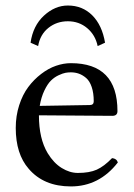

<svg xmlns="http://www.w3.org/2000/svg" viewBox="-20 -666 487 696"><path d="M334 -499Q325.7 -539.1 296.1 -564Q266.6 -588.9 226.1 -588.9Q185.5 -588.9 155.5 -564.9Q125.5 -541 118.2 -499L90.8 -511.2Q99.6 -572.8 139.4 -609.4Q179.2 -646 226.1 -646Q278.8 -646 314.5 -610.4Q350.1 -574.7 360.8 -511.2ZM124 -282.2 305.2 -285.2Q319.8 -285.2 319.8 -298.8Q319.8 -328.6 312.5 -350.3Q305.2 -372.1 292.5 -383.1Q279.8 -394 266.1 -398.9Q252.4 -403.8 236.8 -403.8Q227.1 -403.8 217.5 -402.1Q208 -400.4 192.6 -393.3Q177.2 -386.2 164.8 -374Q152.3 -361.8 140.9 -337.9Q129.4 -314 124 -282.2ZM386.2 -92.8Q402.8 -91.3 407.2 -77.1Q339.8 9.8 236.8 9.8Q138.7 9.8 84 -54.2Q37.1 -107.9 37.1 -202.1Q37.1 -246.1 49.6 -284.7Q62 -323.2 82.5 -350.6Q103 -377.9 129.2 -397.9Q155.3 -418 182.9 -427.5Q210.4 -437 236.8 -437Q405.8 -437 405.8 -263.2Q405.8 -246.1 387.2 -246.1L121.1 -248Q121.1 -163.6 152.8 -110.8Q174.8 -74.7 203.9 -56.9Q232.9 -39.1 262.2 -39.1Q304.2 -39.1 330.8 -51Q357.4 -63 386.2 -92.8Z"/></svg>

Font: Linux Libertine G
Style: Regular
Weight: 400
Designer: Philipp H. Poll
Foundry: Philipp H. Poll
Version: Version 4.7.5